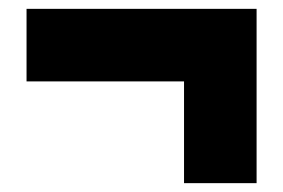

<svg xmlns="http://www.w3.org/2000/svg" viewBox="-20 -602 640 434"><path d="M560 -188H396V-418H40V-582H560Z"/></svg>

Font: Tanohe Sans Black
Style: Regular
Weight: 900
Designer: Village Type and Design LLC & Cristiano Sobral
Foundry: Cooper Hewitt Smithsonian Design Museum
Version: Version 1.00;March 11, 2020;FontCreator 12.0.0.2522 64-bit; 